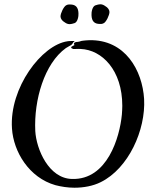

<svg xmlns="http://www.w3.org/2000/svg" viewBox="-20 -883 730 898"><path d="M654 -420C646 -553 566 -699 397 -695C383 -694 377 -694 371 -693C356 -692 355 -688 342 -687C338 -687 337 -687 331 -685C330 -685 325 -681 326 -678C326 -674 329 -674 328 -672C324 -670 315 -665 315 -665C313 -663 313 -661 313 -659C313 -659 313 -658 322 -654C324 -653 347 -655 357 -654C457 -650 552 -555 552 -388C552 -375 551 -361 550 -347C540 -241 482 -41 317 -46C208 -48 150 -185 145 -270C138 -416 188 -586 288 -658C297 -664 306 -668 314 -673C319 -676 314 -674 316 -677C317 -678 323 -681 322 -684C321 -685 323 -686 324 -686C327 -688 329 -688 328 -690C327 -691 321 -692 306 -691C301 -690 306 -692 296 -690C175 -673 23 -472 36 -282C43 -173 116 -52 239 -17C266 -10 297 -5 328 -5C371 -5 415 -13 451 -31C581 -95 662 -275 654 -420ZM347 -821C346 -851 332 -862 308 -862C303 -862 298 -863 289 -858C278 -852 263 -821 263 -806C263 -796 271 -785 282 -779C289 -774 296 -770 306 -770C312 -770 320 -772 329 -775C343 -780 348 -806 347 -821ZM408 -812C409 -782 423 -771 447 -771C452 -771 457 -770 466 -775C477 -781 492 -812 492 -827C492 -837 484 -848 473 -854C466 -859 459 -863 449 -863C443 -863 435 -861 426 -858C412 -853 407 -827 408 -812Z"/></svg>

Font: Oregano
Style: Regular
Weight: 400
Designer: Astigmatic (AOETI)
Foundry: Astigmatic (AOETI)
Version: Version 1.000